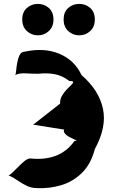

<svg xmlns="http://www.w3.org/2000/svg" viewBox="-20 -951 687 984"><path d="M362 -229Q323 -174 265.5 -152.5Q208 -131 135 -139Q122 -139 105 -125Q88 -111 71 -93.5Q54 -76 40.5 -63.5Q27 -51 22 -54Q49 -41 72 -25Q95 -9 118.5 2Q142 13 170 13Q234 16 294 -2Q354 -20 400 -65Q446 -110 466 -187Q528 -300 507.5 -394.5Q487 -489 398 -566Q362 -643 284 -675.5Q206 -708 106 -686Q89 -686 80.5 -668.5Q72 -651 68 -628Q64 -605 62.5 -586.5Q61 -568 57 -566Q77 -577 112 -575Q147 -573 177 -573Q220 -578 259.5 -571Q299 -564 335 -536Q354 -536 355 -531Q356 -526 345.5 -516Q335 -506 321 -491.5Q307 -477 297 -459Q287 -441 288 -420L150 -312L308 -287Q305 -275 313.5 -265.5Q322 -256 335 -249Q348 -242 359 -237.5Q370 -233 372.5 -231Q375 -229 362 -229ZM254 -851Q254 -889 230.5 -910Q207 -931 174 -931Q141 -931 117.5 -910Q94 -889 94 -851Q94 -814 117.5 -792Q141 -770 174 -770Q207 -770 230.5 -792Q254 -814 254 -851ZM466 -851Q466 -889 442.5 -910Q419 -931 386 -931Q353 -931 329.5 -910Q306 -889 306 -851Q306 -814 329.5 -792Q353 -770 386 -770Q419 -770 442.5 -792Q466 -814 466 -851Z"/></svg>

Font: Repo Bold
Style: Bold
Weight: 700
Designer: Stefan Peev
Foundry: Context Ltd
Version: Version 1.502